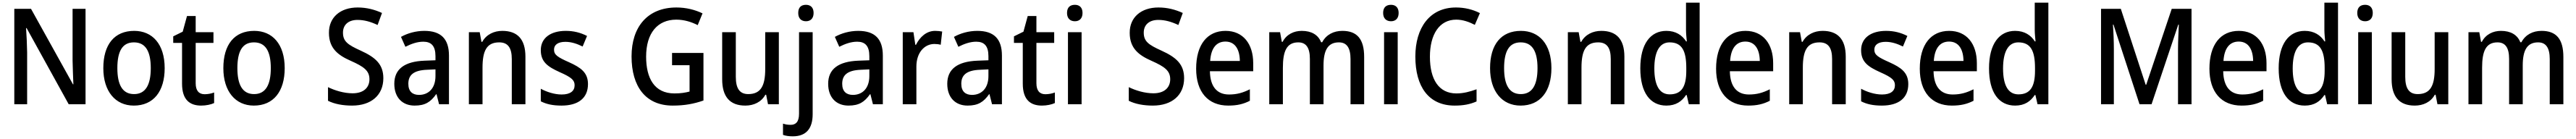

<svg xmlns="http://www.w3.org/2000/svg" viewBox="-20 -780 19271 1040"><path d="M620 0V-714H523V-327C524 -270 527 -201 529 -149H526L212 -714H87V0H183V-388C182 -449 179 -512 175 -570H179L494 0Z M1212 -270C1212 -450 1120 -549 984 -549C836 -549 753 -447 753 -270C753 -97 843 10 981 10C1129 10 1212 -97 1212 -270ZM858 -270C858 -396 895 -463 982 -463C1069 -463 1108 -396 1108 -270C1108 -145 1069 -76 983 -76C896 -76 858 -146 858 -270Z M1511 -75C1468 -75 1444 -102 1444 -157V-459H1577V-539H1444V-660H1379L1347 -543L1276 -508V-459H1342V-154C1342 -32 1401 10 1485 10C1522 10 1559 2 1582 -9V-88C1562 -80 1535 -75 1511 -75Z M2110 -270C2110 -450 2018 -549 1882 -549C1734 -549 1651 -447 1651 -270C1651 -97 1741 10 1879 10C2027 10 2110 -97 2110 -270ZM1756 -270C1756 -396 1793 -463 1880 -463C1967 -463 2006 -396 2006 -270C2006 -145 1967 -76 1881 -76C1794 -76 1756 -146 1756 -270Z M2848 -195C2848 -299 2789 -351 2679 -401C2582 -445 2546 -470 2546 -536C2546 -592 2584 -631 2655 -631C2706 -631 2754 -617 2805 -593L2838 -683C2783 -708 2724 -724 2656 -724C2526 -724 2440 -650 2441 -534C2441 -417 2511 -366 2604 -325C2703 -281 2744 -251 2744 -187C2744 -126 2702 -82 2618 -82C2553 -82 2485 -103 2434 -128V-26C2481 -2 2545 10 2614 10C2757 10 2848 -68 2848 -195Z M3155 -549C3090 -549 3028 -531 2980 -504L3013 -430C3057 -452 3101 -468 3147 -468C3206 -468 3238 -437 3238 -360V-329L3156 -326C3006 -320 2930 -263 2930 -153C2930 -51 2990 10 3082 10C3161 10 3202 -17 3243 -75H3246L3265 0H3339V-364C3339 -489 3279 -549 3155 -549ZM3175 -258 3238 -261V-211C3238 -119 3186 -70 3115 -70C3067 -70 3035 -95 3035 -153C3035 -217 3072 -254 3175 -258Z M3738 -549C3677 -549 3619 -523 3588 -467H3582L3569 -539H3488V0H3590V-273C3590 -400 3621 -463 3715 -463C3781 -463 3809 -421 3809 -338V0H3911V-356C3911 -489 3849 -549 3738 -549Z M4379 -151C4379 -238 4324 -275 4238 -314C4150 -353 4125 -370 4125 -409C4125 -445 4155 -467 4210 -467C4256 -467 4298 -452 4339 -432L4372 -511C4323 -536 4272 -549 4213 -549C4100 -549 4026 -496 4026 -405C4026 -317 4077 -281 4168 -240C4259 -200 4279 -179 4279 -142C4279 -100 4248 -73 4182 -73C4127 -73 4068 -93 4026 -116V-22C4067 -1 4115 10 4181 10C4305 10 4379 -45 4379 -151Z M5008 -384V-292H5139V-95C5108 -87 5075 -81 5026 -81C4875 -81 4814 -196 4814 -356C4814 -531 4898 -633 5040 -633C5098 -633 5153 -616 5200 -592L5236 -680C5180 -707 5113 -724 5041 -724C4825 -724 4705 -579 4705 -358C4705 -133 4810 10 5013 10C5101 10 5172 -3 5243 -28V-384Z M5807 -539H5705V-263C5705 -141 5674 -76 5578 -76C5514 -76 5485 -118 5485 -205V-539H5383V-187C5383 -56 5441 10 5556 10C5619 10 5676 -16 5706 -71H5712L5726 0H5807Z M5952 -683C5952 -641 5976 -621 6010 -621C6043 -621 6067 -641 6067 -683C6067 -725 6043 -744 6010 -744C5975 -744 5952 -726 5952 -683ZM5911 240C6014 240 6060 179 6060 74V-539H5958V71C5958 133 5933 154 5895 154C5874 154 5856 151 5838 145V229C5856 236 5882 240 5911 240Z M6401 -549C6336 -549 6274 -531 6226 -504L6259 -430C6303 -452 6347 -468 6393 -468C6452 -468 6484 -437 6484 -360V-329L6402 -326C6252 -320 6176 -263 6176 -153C6176 -51 6236 10 6328 10C6407 10 6448 -17 6489 -75H6492L6511 0H6585V-364C6585 -489 6525 -549 6401 -549ZM6421 -258 6484 -261V-211C6484 -119 6432 -70 6361 -70C6313 -70 6281 -95 6281 -153C6281 -217 6318 -254 6421 -258Z M6976 -549C6911 -549 6862 -503 6833 -445H6828L6814 -539H6734V0H6836V-282C6836 -386 6896 -451 6971 -451C6986 -451 7005 -449 7018 -445L7029 -544C7013 -547 6993 -549 6976 -549Z M7292 -549C7227 -549 7165 -531 7117 -504L7150 -430C7194 -452 7238 -468 7284 -468C7343 -468 7375 -437 7375 -360V-329L7293 -326C7143 -320 7067 -263 7067 -153C7067 -51 7127 10 7219 10C7298 10 7339 -17 7380 -75H7383L7402 0H7476V-364C7476 -489 7416 -549 7292 -549ZM7312 -258 7375 -261V-211C7375 -119 7323 -70 7252 -70C7204 -70 7172 -95 7172 -153C7172 -217 7209 -254 7312 -258Z M7801 -75C7758 -75 7734 -102 7734 -157V-459H7867V-539H7734V-660H7669L7637 -543L7566 -508V-459H7632V-154C7632 -32 7691 10 7775 10C7812 10 7849 2 7872 -9V-88C7852 -80 7825 -75 7801 -75Z M8022 -744C7987 -744 7963 -726 7963 -683C7963 -641 7988 -621 8022 -621C8055 -621 8079 -641 8079 -683C8079 -725 8055 -744 8022 -744ZM8072 -539H7970V0H8072Z M8839 -195C8839 -299 8780 -351 8670 -401C8573 -445 8537 -470 8537 -536C8537 -592 8575 -631 8646 -631C8697 -631 8745 -617 8796 -593L8829 -683C8774 -708 8715 -724 8647 -724C8517 -724 8431 -650 8432 -534C8432 -417 8502 -366 8595 -325C8694 -281 8735 -251 8735 -187C8735 -126 8693 -82 8609 -82C8544 -82 8476 -103 8425 -128V-26C8472 -2 8536 10 8605 10C8748 10 8839 -68 8839 -195Z M9149 -549C9013 -549 8929 -447 8929 -266C8929 -92 9018 10 9169 10C9235 10 9282 -1 9331 -26V-112C9279 -86 9234 -73 9175 -73C9084 -73 9034 -133 9032 -247H9356V-307C9356 -452 9280 -549 9149 -549ZM9148 -469C9222 -469 9255 -408 9256 -324H9034C9040 -420 9081 -469 9148 -469Z M10023 -549C9959 -549 9903 -522 9872 -464H9864C9842 -519 9793 -549 9719 -549C9660 -549 9605 -523 9576 -467H9570L9557 -539H9476V0H9578V-273C9578 -393 9604 -463 9693 -463C9752 -463 9780 -423 9780 -339V0H9882V-290C9882 -403 9914 -463 9997 -463C10056 -463 10084 -422 10084 -338V0H10186V-354C10186 -489 10132 -549 10023 -549Z M10387 -744C10352 -744 10328 -726 10328 -683C10328 -641 10353 -621 10387 -621C10420 -621 10444 -641 10444 -683C10444 -725 10420 -744 10387 -744ZM10437 -539H10335V0H10437Z M10875 -633C10926 -633 10973 -615 11014 -594L11052 -682C10999 -709 10938 -724 10873 -724C10675 -724 10569 -570 10569 -357C10569 -131 10669 10 10863 10C10930 10 10979 0 11027 -21V-112C10977 -94 10929 -81 10876 -81C10745 -81 10678 -185 10678 -356C10678 -520 10747 -633 10875 -633Z M11587 -270C11587 -450 11495 -549 11359 -549C11211 -549 11128 -447 11128 -270C11128 -97 11218 10 11356 10C11504 10 11587 -97 11587 -270ZM11233 -270C11233 -396 11270 -463 11357 -463C11444 -463 11483 -396 11483 -270C11483 -145 11444 -76 11358 -76C11271 -76 11233 -146 11233 -270Z M11960 -549C11899 -549 11841 -523 11810 -467H11804L11791 -539H11710V0H11812V-273C11812 -400 11843 -463 11937 -463C12003 -463 12031 -421 12031 -338V0H12133V-356C12133 -489 12071 -549 11960 -549Z M12447 10C12519 10 12563 -22 12594 -69H12599L12615 0H12696V-760H12594V-555C12594 -529 12598 -493 12600 -470H12595C12565 -517 12517 -549 12447 -549C12328 -549 12252 -451 12252 -269C12252 -86 12327 10 12447 10ZM12472 -74C12395 -74 12357 -142 12357 -268C12357 -391 12395 -463 12471 -463C12565 -463 12596 -398 12596 -271V-250C12596 -132 12561 -74 12472 -74Z M13039 -549C12903 -549 12819 -447 12819 -266C12819 -92 12908 10 13059 10C13125 10 13172 -1 13221 -26V-112C13169 -86 13124 -73 13065 -73C12974 -73 12924 -133 12922 -247H13246V-307C13246 -452 13170 -549 13039 -549ZM13038 -469C13112 -469 13145 -408 13146 -324H12924C12930 -420 12971 -469 13038 -469Z M13616 -549C13555 -549 13497 -523 13466 -467H13460L13447 -539H13366V0H13468V-273C13468 -400 13499 -463 13593 -463C13659 -463 13687 -421 13687 -338V0H13789V-356C13789 -489 13727 -549 13616 -549Z M14257 -151C14257 -238 14202 -275 14116 -314C14028 -353 14003 -370 14003 -409C14003 -445 14033 -467 14088 -467C14134 -467 14176 -452 14217 -432L14250 -511C14201 -536 14150 -549 14091 -549C13978 -549 13904 -496 13904 -405C13904 -317 13955 -281 14046 -240C14137 -200 14157 -179 14157 -142C14157 -100 14126 -73 14060 -73C14005 -73 13946 -93 13904 -116V-22C13945 -1 13993 10 14059 10C14183 10 14257 -45 14257 -151Z M14563 -549C14427 -549 14343 -447 14343 -266C14343 -92 14432 10 14583 10C14649 10 14696 -1 14745 -26V-112C14693 -86 14648 -73 14589 -73C14498 -73 14448 -133 14446 -247H14770V-307C14770 -452 14694 -549 14563 -549ZM14562 -469C14636 -469 14669 -408 14670 -324H14448C14454 -420 14495 -469 14562 -469Z M15056 10C15128 10 15172 -22 15203 -69H15208L15224 0H15305V-760H15203V-555C15203 -529 15207 -493 15209 -470H15204C15174 -517 15126 -549 15056 -549C14937 -549 14861 -451 14861 -269C14861 -86 14936 10 15056 10ZM15081 -74C15004 -74 14966 -142 14966 -268C14966 -391 15004 -463 15080 -463C15174 -463 15205 -398 15205 -271V-250C15205 -132 15170 -74 15081 -74Z M15987 0H16077L16277 -596H16281C16279 -545 16275 -470 16275 -414V0H16376V-714H16228L16037 -146H16033L15847 -714H15699V0H15795V-411C15795 -469 15792 -546 15788 -596H15792Z M16730 -549C16594 -549 16510 -447 16510 -266C16510 -92 16599 10 16750 10C16816 10 16863 -1 16912 -26V-112C16860 -86 16815 -73 16756 -73C16665 -73 16615 -133 16613 -247H16937V-307C16937 -452 16861 -549 16730 -549ZM16729 -469C16803 -469 16836 -408 16837 -324H16615C16621 -420 16662 -469 16729 -469Z M17223 10C17295 10 17339 -22 17370 -69H17375L17391 0H17472V-760H17370V-555C17370 -529 17374 -493 17376 -470H17371C17341 -517 17293 -549 17223 -549C17104 -549 17028 -451 17028 -269C17028 -86 17103 10 17223 10ZM17248 -74C17171 -74 17133 -142 17133 -268C17133 -391 17171 -463 17247 -463C17341 -463 17372 -398 17372 -271V-250C17372 -132 17337 -74 17248 -74Z M17675 -744C17640 -744 17616 -726 17616 -683C17616 -641 17641 -621 17675 -621C17708 -621 17732 -641 17732 -683C17732 -725 17708 -744 17675 -744ZM17725 -539H17623V0H17725Z M18297 -539H18195V-263C18195 -141 18164 -76 18068 -76C18004 -76 17975 -118 17975 -205V-539H17873V-187C17873 -56 17931 10 18046 10C18109 10 18166 -16 18196 -71H18202L18216 0H18297Z M18995 -549C18931 -549 18875 -522 18844 -464H18836C18814 -519 18765 -549 18691 -549C18632 -549 18577 -523 18548 -467H18542L18529 -539H18448V0H18550V-273C18550 -393 18576 -463 18665 -463C18724 -463 18752 -423 18752 -339V0H18854V-290C18854 -403 18886 -463 18969 -463C19028 -463 19056 -422 19056 -338V0H19158V-354C19158 -489 19104 -549 18995 -549Z"/></svg>

Font: Noto Sans Gujarati SemiCondensed Medium
Style: Regular
Weight: 500
Width: 4
Designer: Jelle Bosma - Monotype Design Team, Universal Thirst
Foundry: Monotype Imaging Inc.
Version: Version 2.106